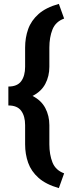

<svg xmlns="http://www.w3.org/2000/svg" viewBox="-20 -800 370 997"><path d="M313 100.1 285.6 176.8Q218.8 157.7 180.4 123.8Q142.1 89.8 126.2 45.2Q110.4 0.5 110.4 -50.8V-150.4Q110.4 -196.8 90.1 -224.6Q69.8 -252.4 23.4 -252.4V-350.6Q69.8 -350.6 90.1 -378.4Q110.4 -406.2 110.4 -453.1V-552.7Q110.4 -604 126.2 -648.7Q142.1 -693.4 180.4 -727.3Q218.8 -761.2 285.6 -779.8L313 -703.6Q268.6 -687.5 252.4 -646.7Q236.3 -606 236.3 -552.7V-453.1Q236.3 -404.3 215.3 -364.5Q194.3 -324.7 148.9 -301.8Q194.3 -278.8 215.3 -238.8Q236.3 -198.7 236.3 -150.4V-50.8Q236.3 2.4 252.4 43.2Q268.6 84 313 100.1Z"/></svg>

Font: Vazirmatn RD UI FD
Style: Bold
Weight: 700
Designer: Saber Rastikerdar
Foundry: Saber Rastikerdar
Version: Version 33.003